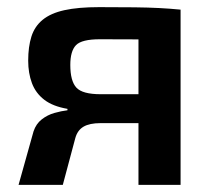

<svg xmlns="http://www.w3.org/2000/svg" viewBox="-20 -518 596 538"><path d="M258 -498Q318 -498 357 -497.5Q396 -497 425.5 -495.5Q455 -494 486 -491L474 -404Q464 -407 407 -407.5Q350 -408 260 -408Q209 -408 193 -391.5Q177 -375 177 -336Q177 -291 194 -272.5Q211 -254 262 -254H475L477 -175Q463 -175 437.5 -174Q412 -173 369 -173Q326 -173 262 -173Q231 -173 214 -163Q197 -153 191 -131L156 0H32L74 -150Q81 -171 97 -183.5Q113 -196 132.5 -201.5Q152 -207 169 -209V-213Q128 -220 104 -238.5Q80 -257 69.5 -285Q59 -313 59 -348Q59 -387 68 -415.5Q77 -444 99.5 -462.5Q122 -481 160.5 -489.5Q199 -498 258 -498ZM486 -491V0H368V-491Z"/></svg>

Font: Exo 2 SemiBold
Style: Regular
Weight: 600
Designer: Natanael Gama
Foundry: Natanael Gama
Version: Version 2.010